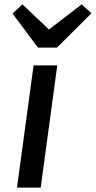

<svg xmlns="http://www.w3.org/2000/svg" viewBox="-20 -855 437 875"><path d="M57.5 0 133 -557H241L165.5 0ZM153 -638 37 -793.5 82.5 -835 203 -720.5 352 -835 397 -794.5 239.5 -638Z"/></svg>

Font: Koeln Type Sans
Style: Italic
Weight: 400
Italic angle: -7.5°
Designer: Eben Sorkin
Foundry: Eben Sorkin
Version: Version 2.001